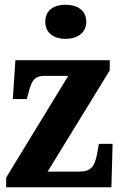

<svg xmlns="http://www.w3.org/2000/svg" viewBox="-20 -790 511 810"><path d="M257 -626C304 -626 344 -650 344 -698C344 -748 304 -770 257 -770C208 -770 171 -748 171 -698C171 -650 208 -626 257 -626ZM6 0H450L455 -183H397L391 -148C380 -84 362 -66 313 -66H181L443 -493V-536H45L34 -372H93L101 -401C114 -456 130 -470 170 -470H268L6 -41Z"/></svg>

Font: Noto Serif Myanmar Condensed ExtraBold
Style: Regular
Weight: 800
Width: 3
Designer: Ben Mitchell and the Monotype Design Team
Foundry: Monotype Imaging Inc.
Version: Version 2.106